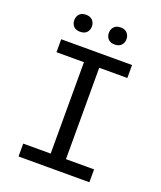

<svg xmlns="http://www.w3.org/2000/svg" viewBox="-160 -992 920 1094"><g transform="rotate(20 300.0 -445.5)"><path d="M85 -710.9V-632.3H251.5V-78.1H85V0H514.6V-78.1H344.2V-632.3H514.6V-710.9ZM117.7 -838.9Q117.7 -816.9 131.1 -802.2Q144.5 -787.6 170.9 -787.6Q197.3 -787.6 210.9 -802.2Q224.6 -816.9 224.6 -838.9Q224.6 -860.8 210.9 -875.7Q197.3 -890.6 170.9 -890.6Q144.5 -890.6 131.1 -875.7Q117.7 -860.8 117.7 -838.9ZM327.6 -837.9Q327.6 -816.4 341.1 -801.5Q354.5 -786.6 380.9 -786.6Q407.2 -786.6 420.9 -801.5Q434.6 -816.4 434.6 -837.9Q434.6 -859.9 420.9 -875Q407.2 -890.1 380.9 -890.1Q354.5 -890.1 341.1 -875Q327.6 -859.9 327.6 -837.9Z"/></g></svg>

Font: Roboto Mono
Style: Regular
Weight: 400
Monospace: yes
Designer: Google
Version: Version 3.000